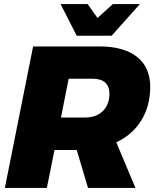

<svg xmlns="http://www.w3.org/2000/svg" viewBox="-20 -931 765 951"><path d="M556 -226 651 0H416L360 -188H250L212 0H4L144 -701H472Q594 -701 659 -649Q724 -597 724 -501Q724 -407 680.5 -335.5Q637 -264 556 -226ZM282 -349H402Q457 -349 489.5 -381Q522 -413 522 -467Q522 -503 501 -522Q480 -541 440 -541H320ZM539 -911H673L533 -754H360L280 -911H414L463 -842Z"/></svg>

Font: Gontserrat ExtraBold
Style: Italic
Weight: 800
Italic angle: -11.3°
Designer: Julieta Ulanovsky
Foundry: Julieta Ulanovsky
Version: Version 6.001